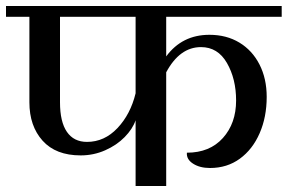

<svg xmlns="http://www.w3.org/2000/svg" viewBox="-32 -620 959 640"><path d="M522 -564V-432Q575 -504 666 -504Q723 -504 766 -478Q809 -452 833 -405Q857 -358 857 -297Q857 -230 833.5 -176Q810 -122 767.5 -91Q725 -60 668 -60Q634 -60 611.5 -74.5Q589 -89 591 -111Q667 -111 711 -160Q755 -209 755 -285Q755 -357 724.5 -410Q694 -463 638 -463Q567 -463 522 -379V0H420V-219Q410 -190 383.5 -163Q357 -136 318.5 -119Q280 -102 237 -102Q154 -102 110 -151Q66 -200 66 -279V-564H-12V-600H907V-564ZM420 -564H168V-279Q168 -214 191 -180.5Q214 -147 258 -147Q316 -147 359.5 -193Q403 -239 420 -309Z"/></svg>

Font: Arya
Style: Regular
Weight: 400
Designer: Eduardo Rodriguez Tunni, Modular Infotech
Foundry: Eduardo Rodriguez Tunni, Modular Infotech
Version: Version 1.002